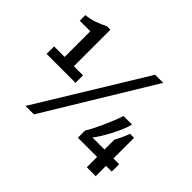

<svg xmlns="http://www.w3.org/2000/svg" viewBox="-144 -922 1158 1158"><g transform="rotate(45 435.0 -343.5)"><path d="M45 -312V-376H135V-595H45V-643Q79 -645 114.5 -657.5Q150 -670 184 -687H214V-376H292V-312ZM177 0 597 -686H666L249 0ZM700 0V-88H536V-149Q546 -164 560 -191.5Q574 -219 589 -252Q604 -285 617 -317.5Q630 -350 638 -375H711Q705 -350 691.5 -318Q678 -286 661.5 -254.5Q645 -223 628 -195.5Q611 -168 597 -151H700V-236Q707 -247 715 -264Q723 -281 730.5 -298Q738 -315 741 -327H776V-151H825V-88H776V0Z"/></g></svg>

Font: Chivo Medium SemiBold
Style: Regular
Weight: 600
Version: Version 2.002